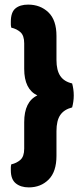

<svg xmlns="http://www.w3.org/2000/svg" viewBox="-20 -682 366 833"><path d="M142 -268Q85 -295 85 -383V-494Q85 -528 68.5 -542.5Q52 -557 29 -562Q27 -570 27 -576Q27 -582 27 -588Q27 -629 47 -645.5Q67 -662 102 -662Q155 -662 190 -628.5Q225 -595 225 -526V-422Q225 -377 241.5 -352.5Q258 -328 293 -320Q296 -309 298 -295.5Q300 -282 300 -268Q300 -254 298 -240.5Q296 -227 293 -216Q258 -207 241.5 -183Q225 -159 225 -113V-6Q225 63 191 97Q157 131 105 131Q70 131 48.5 113.5Q27 96 27 57Q27 51 27 44.5Q27 38 29 31Q52 26 68.5 11.5Q85 -3 85 -37V-152Q85 -241 142 -268Z"/></svg>

Font: Baloo Da 2
Style: Bold
Weight: 700
Designer: Noopur Datye, Sulekha Rajkumar and Ek Type
Foundry: Ek Type
Version: Version 1.640;hotconv 1.0.111;makeotfexe 2.5.65597; ttfautoh